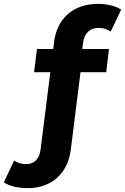

<svg xmlns="http://www.w3.org/2000/svg" viewBox="-113 -770 646 992"><path d="M398 -626C421 -626 442 -618 459 -607L513 -720C485 -740 437 -750 393 -750C263 -750 180 -672 166 -550L162 -517H78L63 -397H147L97 0C91 53 62 78 22 78C-3 78 -24 71 -40 59L-93 172C-65 192 -19 202 30 202C156 202 238 124 253 2L303 -397H436L450 -517H312L316 -548C323 -601 353 -626 398 -626Z"/></svg>

Font: Talent SemiBold
Style: Bold
Weight: 700
Designer: Mike Powis
Version: Version 1.001;hotconv 1.0.109;makeotfexe 2.5.65596